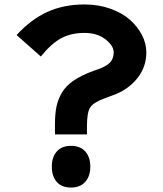

<svg xmlns="http://www.w3.org/2000/svg" viewBox="-20 -840 738 870"><path d="M389.2 -85Q389.2 -41.5 366.2 -15.9Q343.3 9.8 301.8 9.8Q259.8 9.8 237.3 -15.6Q214.8 -41 214.8 -85Q214.8 -127.9 237.3 -153.6Q259.8 -179.2 301.8 -179.2Q343.8 -179.2 366.5 -153.6Q389.2 -127.9 389.2 -85ZM643.1 -603Q643.1 -535.2 600.8 -483.6Q558.6 -432.1 491.2 -408.2L453.1 -394Q402.3 -375.5 388.2 -352.5Q374 -329.6 374 -267.1V-231H229V-274.9Q229 -322.3 235.6 -355.5Q242.2 -388.7 260.5 -419.9Q278.8 -451.2 314 -475.1Q349.1 -499 403.8 -519L426.8 -526.9Q465.8 -541.5 480.5 -558.8Q495.1 -576.2 495.1 -603Q495.1 -632.8 457.8 -661.9Q420.4 -690.9 362.8 -690.9Q301.8 -690.9 256.8 -666.5Q211.9 -642.1 165 -584L55.2 -681.2Q120.6 -752.4 194.8 -786.1Q269 -819.8 362.8 -819.8Q425.8 -819.8 479.5 -800.8Q533.2 -781.7 568.4 -750.7Q603.5 -719.7 623.3 -681.2Q643.1 -642.6 643.1 -603Z"/></svg>

Font: Sinkin Sans 600 SemiBold
Style: Regular
Weight: 600
Designer: Keith Bates
Foundry: K-Type
Version: Sinkin Sans (version 1.0)  by Keith Bates   •   © 2014   www